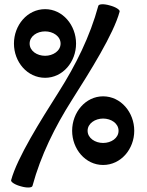

<svg xmlns="http://www.w3.org/2000/svg" viewBox="-20 -840 676 881"><path d="M431 -813C393 -673 328 -542 250 -419C167 -288 59 -117 31 -13C29 -5 49 8 76 15C103 23 127 22 129 13C167 -127 232 -258 310 -381C393 -512 501 -683 529 -787C531 -795 511 -808 484 -815C457 -823 433 -822 431 -813ZM329 -640C329 -724 268 -798 187 -798C105 -798 44 -724 44 -640C44 -556 105 -483 187 -483C268 -483 329 -556 329 -640ZM116 -640C116 -674 150 -696 187 -696C223 -696 258 -674 258 -640C258 -606 223 -584 187 -584C150 -584 116 -606 116 -640ZM596 -240C596 -324 535 -398 453 -398C372 -398 311 -324 311 -240C311 -156 372 -83 453 -83C535 -83 596 -156 596 -240ZM382 -240C382 -274 417 -296 453 -296C490 -296 524 -274 524 -240C524 -206 490 -184 453 -184C417 -184 382 -206 382 -240Z"/></svg>

Font: Nupuram Medium Oblique
Style: Regular
Weight: 500
Designer: Santhosh Thottingal (santhosh.thottingal@gmail.com)
Foundry: SMC
Version: Version 1.000